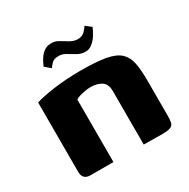

<svg xmlns="http://www.w3.org/2000/svg" viewBox="-133 -684 793 807"><g transform="rotate(-30 263.5 -281.0)"><path d="M83 0Q45 0 45 -39V-375Q75 -385 135 -393.5Q195 -402 267 -402Q344 -402 388.5 -393.5Q433 -385 454.5 -364.5Q476 -344 482.5 -310Q489 -276 489 -225V-56Q489 -34 486 -21.5Q483 -9 470.5 -4Q458 1 432 1L341 0V-260Q341 -293 321 -307Q301 -321 267 -321Q255 -321 241 -318.5Q227 -316 214.5 -312.5Q202 -309 194 -303V0ZM325 -460Q305 -460 286.5 -470.5Q268 -481 250 -492Q232 -503 212 -501Q193 -501 182 -489Q171 -477 167 -471L140 -494Q141 -495 145.5 -505.5Q150 -516 159 -529.5Q168 -543 181.5 -553Q195 -563 213 -563Q233 -565 251 -554Q269 -543 287 -532.5Q305 -522 323 -522Q345 -522 357.5 -535Q370 -548 375 -557L402 -536Q402 -535 396.5 -523.5Q391 -512 381.5 -497.5Q372 -483 357.5 -471.5Q343 -460 325 -460Z"/></g></svg>

Font: Genos Thin
Style: Bold
Weight: 700
Version: Version 1.010